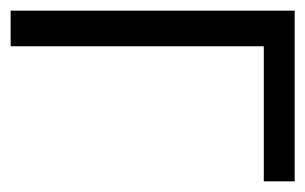

<svg xmlns="http://www.w3.org/2000/svg" viewBox="-20 -341 574 361"><path d="M476 0V-254H0V-321H534V0Z"/></svg>

Font: Junicode Two Beta Condensed
Style: Regular
Weight: 400
Width: 3
Designer: Peter S. Baker
Foundry: Briery Creek Software
Version: Version 1.053; ttfautohint (v1.8.4)